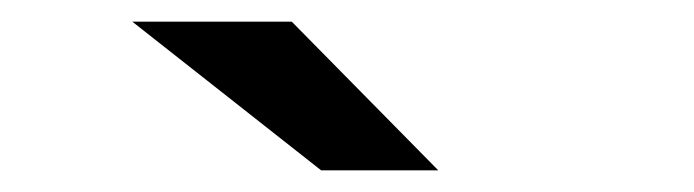

<svg xmlns="http://www.w3.org/2000/svg" viewBox="-20 -764 640 177"><path d="M102 -744H249L384 -607H276Z"/></svg>

Font: APTA Sans SemiBold
Style: Bold
Weight: 600
Version: Version 7.200